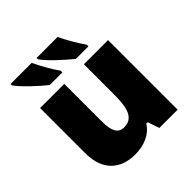

<svg xmlns="http://www.w3.org/2000/svg" viewBox="-205 -918 1079 1079"><g transform="rotate(-45 335.0 -378.0)"><path d="M417 -766H250V-756C271 -721 358 -641 403 -606H502V-620C474 -658 438 -721 417 -766ZM211 -766H43V-756C64 -721 150 -641 195 -606H295V-620C267 -658 232 -721 211 -766ZM605 -553H413V-312C413 -202 394 -142 322 -142C276 -142 257 -180 257 -252V-553H65V-193C65 -51 149 10 258 10C326 10 390 -13 425 -69H436L460 0H605Z"/></g></svg>

Font: Noto Sans UI Black
Style: Regular
Weight: 900
Designer: Monotype Design Team
Foundry: Monotype Imaging Inc.
Version: Version 1.901